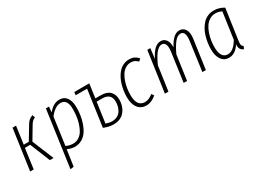

<svg xmlns="http://www.w3.org/2000/svg" viewBox="-17 -1235 2934 2142"><g transform="rotate(-30 1450.5 -164.5)"><path d="M384.8 -532.2 397.9 -497.1Q370.6 -484.4 357.2 -469.7Q343.8 -455.1 324.2 -420.9L237.8 -275.9L351.1 0H303.2L199.2 -257.8H130.9L95.2 0H49.8L124 -522H168.9L137.2 -294.9H202.1L295.9 -450.2Q314.5 -483.9 333 -501.5Q351.6 -519 384.8 -532.2Z M451.7 203.1 553.7 -522H593.8L586.9 -450.2Q650.9 -532.2 730.5 -532.2Q790.5 -532.2 823 -487.8Q855.5 -443.4 855.5 -360.8Q855.5 -311 848.1 -261.2Q840.8 -211.4 823.2 -161.6Q805.7 -111.8 779.8 -74Q753.9 -36.1 713.4 -12.5Q672.9 11.2 622.6 11.2Q576.7 11.2 526.9 -12.2L496.6 196.8ZM623.5 -28.8Q664.1 -28.8 697 -50.5Q730 -72.3 750.5 -106.7Q771 -141.1 785.2 -186Q799.3 -231 804.9 -274.7Q810.5 -318.4 810.5 -361.8Q812 -493.2 724.6 -493.2Q686 -493.2 649.2 -467.8Q612.3 -442.4 581.5 -400.9L532.7 -49.8Q577.1 -28.8 623.5 -28.8Z M1155.3 -342.8Q1234.4 -342.8 1273.4 -304.2Q1312.5 -265.6 1312.5 -198.2Q1312.5 -168 1306.2 -138.9Q1299.8 -109.9 1285.2 -82.3Q1270.5 -54.7 1249 -34.2Q1227.5 -13.7 1194.8 -1.2Q1162.1 11.2 1122.6 11.2Q1063.5 11.2 995.6 -16.1L1061.5 -482.9H914.6L919.4 -522H1112.3L1087.4 -342.8ZM1122.6 -27.8Q1161.6 -27.8 1190.9 -43.5Q1220.2 -59.1 1236.1 -85Q1252 -110.8 1259.3 -139.2Q1266.6 -167.5 1266.6 -198.2Q1266.6 -304.2 1152.3 -304.2H1081.5L1044.4 -43Q1087.4 -27.8 1122.6 -27.8Z M1629.9 -532.2Q1665.5 -532.2 1692.1 -519.8Q1718.8 -507.3 1744.1 -480L1717.3 -453.1Q1697.3 -473.1 1677 -483.2Q1656.7 -493.2 1628.9 -493.2Q1590.3 -493.2 1558.6 -472.9Q1526.9 -452.6 1506.1 -419.9Q1485.4 -387.2 1471.2 -345Q1457 -302.7 1450.9 -260.5Q1444.8 -218.3 1444.8 -176.8Q1444.8 -103 1471.2 -66.4Q1497.6 -29.8 1545.9 -29.8Q1575.2 -29.8 1599.9 -40.8Q1624.5 -51.8 1652.8 -73.2L1672.9 -43Q1609.4 11.2 1543.9 11.2Q1476.1 11.2 1437 -38.6Q1397.9 -88.4 1397.9 -178.2Q1397.9 -217.3 1403.8 -257.3Q1409.7 -297.4 1421.4 -337.4Q1433.1 -377.4 1452.4 -412.4Q1471.7 -447.3 1496.3 -474.1Q1521 -501 1555.4 -516.6Q1589.8 -532.2 1629.9 -532.2Z M2275.9 -532.2Q2326.7 -532.2 2351.6 -489Q2376.5 -445.8 2365.7 -372.1L2313 0H2268.1L2318.8 -370.1Q2336.4 -494.1 2269 -494.1Q2229.5 -494.1 2192.1 -447.5Q2154.8 -400.9 2115.7 -316.9L2070.8 0H2026.9L2078.6 -370.1Q2087.4 -432.1 2073.7 -463.1Q2060.1 -494.1 2027.8 -494.1Q2007.3 -494.1 1987.1 -480.7Q1966.8 -467.3 1947.8 -441.9Q1928.7 -416.5 1911.4 -385.5Q1894 -354.5 1876 -314L1831.1 0H1785.6L1859.9 -522H1898.9L1882.8 -391.1Q1951.7 -532.2 2034.7 -532.2Q2079.6 -532.2 2104.7 -496.8Q2129.9 -461.4 2127 -398.9Q2195.8 -532.2 2275.9 -532.2Z M2719.7 -532.2Q2787.1 -532.2 2848.6 -495.1L2793.5 -111.8Q2787.1 -72.8 2790 -53Q2793 -33.2 2812.5 -22L2797.9 11.2Q2770 0.5 2757.6 -20.3Q2745.1 -41 2748.5 -80.1Q2688.5 11.2 2609.4 11.2Q2547.4 11.2 2512.5 -36.9Q2477.5 -85 2477.5 -169.9Q2477.5 -210.9 2483.6 -252.2Q2489.7 -293.5 2501.7 -334.5Q2513.7 -375.5 2533.7 -410.9Q2553.7 -446.3 2579.6 -473.6Q2605.5 -501 2641.6 -516.6Q2677.7 -532.2 2719.7 -532.2ZM2718.8 -495.1Q2678.7 -495.1 2645.3 -474.9Q2611.8 -454.6 2589.6 -421.9Q2567.4 -389.2 2552.2 -346.2Q2537.1 -303.2 2530.3 -258.8Q2523.4 -214.4 2523.4 -169.9Q2523.4 -101.1 2547.1 -64.9Q2570.8 -28.8 2615.7 -28.8Q2688.5 -28.8 2751.5 -136.2L2799.8 -475.1Q2762.2 -495.1 2718.8 -495.1Z"/></g></svg>

Font: Fira Sans Compressed ExtraLight
Style: Italic
Weight: 250
Width: 3
Italic angle: -8°
Designer: Carrois Corporate & Edenspiekermann AG
Foundry: Carrois Corporate GbR & Edenspiekermann AG
Version: Version 4.203;PS 004.203;hotconv 1.0.88;makeotf.lib2.5.64775